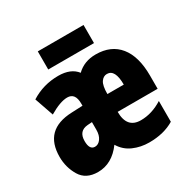

<svg xmlns="http://www.w3.org/2000/svg" viewBox="-165 -896 1057 1065"><g transform="rotate(-30 363.0 -363.5)"><path d="M211 -737V-621H504V-737ZM358 -515Q321 -563 241 -563Q145 -563 66 -513L108 -392Q179 -434 224 -434Q275 -434 275 -366V-352L204 -349Q23 -342 23 -169Q23 -102 56.5 -46Q90 10 167 10Q257 10 320 -76Q347 -31 394 -10.5Q441 10 495 10Q589 10 655 -30V-163Q587 -120 516 -120Q427 -120 427 -225H683V-310Q683 -432 630.5 -497Q578 -562 480 -562Q406 -562 358 -515ZM532 -339H427Q427 -393 442 -415Q457 -437 480 -437Q532 -437 532 -339ZM275 -198Q275 -163 259.5 -141.5Q244 -120 222 -120Q187 -120 187 -176Q187 -240 246 -245L275 -247Z"/></g></svg>

Font: Noto Sans Display Condensed Black
Style: Regular
Weight: 900
Width: 3
Designer: Monotype Design team
Foundry: Monotype Imaging Inc.
Version: 1.000